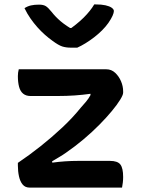

<svg xmlns="http://www.w3.org/2000/svg" viewBox="-20 -850 640 870"><path d="M65 -536H462Q485 -536 502 -520Q519 -504 528.5 -481.5Q538 -459 538 -436V-430Q538 -420 524.5 -398Q511 -376 487 -347Q463 -318 430.5 -285Q398 -252 359.5 -219.5Q321 -187 279 -158Q265 -148 247 -137.5Q229 -127 216 -119L217 -113Q246 -117 275 -119Q304 -121 335 -121H478Q513 -121 525.5 -104.5Q538 -88 538 -48Q538 -35 536.5 -22.5Q535 -10 533 0H114Q94 0 82.5 -14Q71 -28 66 -51Q61 -74 61 -100V-112Q113 -147 164 -187.5Q215 -228 262 -272Q309 -316 346 -362Q358 -375 370 -389.5Q382 -404 390 -419V-425Q354 -420 318 -417.5Q282 -415 242 -415H118Q98 -415 85 -425.5Q72 -436 66.5 -456.5Q61 -477 61 -505Q61 -513 62 -521Q63 -529 65 -536ZM330 -634Q323 -634 317.5 -634Q312 -634 302 -634Q279 -634 262 -639.5Q245 -645 218 -665Q201 -677 183.5 -692.5Q166 -708 149.5 -726.5Q133 -745 118 -766.5Q103 -788 91 -813Q105 -822 120.5 -825.5Q136 -829 157 -829Q176 -829 187 -822.5Q198 -816 214 -796Q231 -774 255 -753.5Q279 -733 323 -708L267 -723H333L279 -706Q329 -740 359.5 -770.5Q390 -801 407 -830H413Q440 -830 458 -826Q476 -822 486 -815Q496 -808 496 -800Q496 -792 490 -778.5Q484 -765 471 -746Q459 -729 442.5 -712.5Q426 -696 406.5 -681Q387 -666 367.5 -654Q348 -642 330 -634Z"/></svg>

Font: Recursive Monospace Casual SemiBold
Style: Regular
Weight: 600
Version: Version 1.047